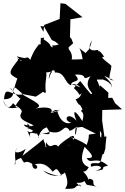

<svg xmlns="http://www.w3.org/2000/svg" viewBox="-24 -832 779 1194"><path d="M650 -256C590 -307 594 -314 596 -278C592 -340 551 -339 611 -337C593 -345 674 -326 671 -286C683 -333 556 -395 684 -332C639 -335 661 -358 669 -422C661 -435 582 -484 624 -478C574 -558 584 -473 587 -522C528 -509 522 -535 548 -582C529 -502 522 -527 510 -502C444 -544 476 -554 490 -464C398 -458 432 -472 415 -442C425 -458 431 -496 404 -525C398 -569 411 -514 371 -584C328 -523 284 -569 307 -537C269 -549 319 -546 230 -598C225 -564 248 -574 250 -598C206 -602 245 -509 235 -504C330 -529 238 -572 311 -501C266 -573 232 -560 208 -551C261 -575 206 -576 164 -459C135 -507 109 -428 143 -476C147 -459 76 -487 81 -479C129 -444 111 -444 85 -471C100 -402 110 -452 99 -472C16 -368 27 -376 106 -331C85 -363 87 -358 59 -264C59 -308 71 -287 120 -245C43 -229 9 -311 1 -215C74 -214 64 -275 39 -284C102 -209 140 -186 113 -231C46 -149 81 -170 88 -165C47 -153 7 -158 -4 -209C19 -147 43 -163 58 -193C51 -182 122 -158 110 -133C84 -91 134 -78 185 -53C124 -23 144 -46 182 -19C150 14 131 -59 164 23C148 -39 216 23 213 -13C206 -51 143 -51 125 -57C126 -40 185 -24 148 -64C137 -40 199 -49 201 -5C196 -56 198 -51 239 -104C168 -37 210 -1 220 25C208 33 223 -28 267 -40C312 30 261 -12 201 5C307 -2 333 -45 279 -15C374 15 366 -67 405 -27C403 -2 455 -47 455 -44C445 35 438 8 447 -38C470 -41 515 -44 478 -47C509 -32 540 -16 571 -1C499 11 548 -13 515 69C505 62 488 48 410 17C472 -5 410 81 399 72C446 60 435 33 419 16C332 69 339 84 340 80C302 45 297 109 262 52C259 104 279 62 242 98C284 84 234 37 250 30C195 78 208 64 116 137L136 93C100 123 40 131 95 72C47 121 85 163 67 199C74 182 53 169 107 150C139 210 117 151 176 187C178 242 235 211 191 188C206 192 248 164 304 236C331 210 327 213 359 260C364 246 348 283 244 228C280 264 343 274 380 241C406 309 392 323 381 342C471 345 428 325 470 321C464 296 504 359 451 305C515 309 490 274 512 312C515 323 538 315 598 336C522 318 585 291 533 279C483 307 569 306 486 228C465 204 497 269 528 207C471 187 482 133 502 81C543 123 574 154 515 151C539 197 571 131 648 199C582 209 658 223 568 230C640 213 588 187 544 205C522 165 607 194 566 177C616 209 602 116 621 126C639 64 625 127 638 16C592 25 600 30 597 -19C625 17 582 9 628 36L611 -83L612 -148L735 -152L692 -190L674 -224L649 -223ZM237 -256C243 -270 256 -245 261 -259C252 -323 272 -366 262 -381C325 -387 295 -404 280 -341C278 -393 319 -410 317 -381C382 -385 375 -318 418 -301C416 -340 493 -312 442 -368C537 -373 469 -325 539 -358C485 -284 574 -248 541 -247C520 -271 502 -293 475 -328C416 -260 433 -305 472 -241C507 -277 499 -283 420 -309C501 -314 499 -226 446 -215C477 -154 465 -206 489 -150C460 -133 511 -152 488 -79C437 -161 425 -144 452 -81C395 -145 364 -82 419 -69C376 -53 340 -96 331 -149C305 -148 272 -119 348 -151C340 -138 261 -122 293 -130C317 -169 241 -168 194 -156C255 -175 196 -197 107 -249L199 -231ZM249 -668 298 -583 320 -573 384 -521 431 -563 420 -591 411 -601 414 -712 489 -725 383 -808 352 -812 347 -714 251 -677 246 -634 227 -669Z"/></svg>

Font: Hussar Lance
Style: ExBd
Weight: 700
Foundry: Cannot Into Space Fonts, PlusOne Fonts
Version: Version 2.270